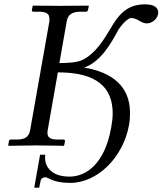

<svg xmlns="http://www.w3.org/2000/svg" viewBox="-20 -672 750 886"><path d="M575 -93C579 -114 580 -133 580 -151C580 -281 488 -336 386 -357H384C378 -358 373 -359 368 -360C446 -387 494 -475 525 -532C541 -560 572 -589 584 -589C597 -589 610 -584 621 -577C633 -570 645 -564 658 -564C679 -564 705 -582 709 -606C710 -609 710 -611 710 -614C710 -634 696 -652 649 -652C563 -652 525 -600 491 -542C460 -491 424 -428 362 -396C335 -383 290 -381 254 -381L288 -574C293 -602 310 -618 351 -618H377C382 -618 385 -621 386 -626L390 -645L388 -646C388 -646 294 -645 259 -645C220 -645 133 -646 133 -646L131 -645L127 -626C126 -621 130 -618 134 -618H161C194 -618 208 -608 208 -586V-574L119 -71C114 -43 98 -28 57 -28H30C25 -28 22 -25 21 -20L18 -1L20 1C20 1 113 -1 148 -1C188 -1 274 1 274 1L276 -1L280 -20C281 -25 277 -28 273 -28H247C213 -28 199 -37 199 -59C199 -63 199 -67 200 -71L247 -338C381 -338 500 -301 500 -148C500 -128 497 -106 493 -83C463 86 376 143 301 143C254 143 225 129 208 110C195 96 188 78 188 58C188 53 188 47 189 42H165L138 194H161C162 189 167 160 170 155C172 152 179 146 189 146C204 146 222 172 304 172C430 172 548 54 575 -93Z"/></svg>

Font: Libertinus Serif
Style: Italic
Weight: 400
Italic angle: -12°
Designer: Philipp H. Poll, Khaled Hosny
Foundry: Caleb Maclennan
Version: Version 7.050;RELEASE